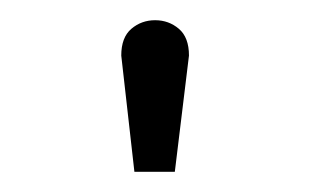

<svg xmlns="http://www.w3.org/2000/svg" viewBox="-20 -759 307 190"><path d="M100 -704 113 -589H153L167 -704Q167 -722 157 -730.5Q147 -739 133.5 -739Q120 -739 110 -730.5Q100 -722 100 -704Z"/></svg>

Font: Advent Pro
Style: Regular
Weight: 400
Designer: VivaRado, Andreas Kalpakidis
Foundry: VivaRado, Andreas Kalpakidis
Version: Version 3.000